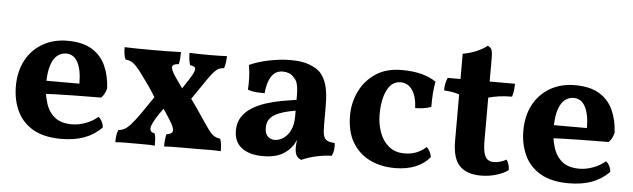

<svg xmlns="http://www.w3.org/2000/svg" viewBox="-43 -770 3063 929"><g transform="rotate(5 1488.0 -305.5)"><path d="M180.2 -265.1H340.3Q340.3 -332 320.8 -368.4Q301.3 -404.8 264.2 -404.8Q240.2 -404.8 221.2 -389.4Q202.1 -374 191.4 -340.8Q181.6 -311 180.2 -265.1ZM183.6 -201.7Q187 -179.7 193.4 -159.2Q206.1 -116.2 236.6 -91.1Q267.1 -65.9 320.3 -65.9Q354 -65.9 388.2 -78.9Q422.4 -91.8 446.3 -112.8Q455.1 -107.9 463.1 -93Q471.2 -78.1 471.2 -63Q434.1 -25.9 386.2 -8.5Q338.4 8.8 275.4 8.8Q190.9 8.8 137.9 -22.2Q85 -53.2 60.1 -106.7Q35.2 -160.2 35.2 -226.1Q35.2 -296.9 63.2 -350.8Q91.3 -404.8 143.8 -435.8Q196.3 -466.8 266.1 -466.8Q338.4 -466.8 383.8 -439.5Q429.2 -412.1 451.2 -363.5Q473.1 -314.9 476.1 -253.9Q469.2 -225.1 451.2 -207Q426.3 -207 390.1 -206.5Q354 -206.1 312.5 -205.6Q271 -205.1 228.5 -203.6Q205.6 -202.6 183.6 -201.7Z M837.4 -285.6 869.1 -334Q892.1 -370.1 892.1 -384Q892.1 -397.9 866.2 -400.9Q862.3 -412.1 860.1 -428Q857.9 -443.8 857.9 -460Q879.9 -459 902.1 -458.5Q924.3 -458 954.1 -458Q983.9 -458 1002 -458.5Q1020 -459 1040 -460Q1040 -443.8 1037.6 -428.5Q1035.2 -413.1 1031.2 -400.9Q1016.1 -399.9 1005.6 -395Q995.1 -390.1 983.2 -377Q971.2 -363.8 953.1 -337.9L885.7 -239.3L915 -198.2Q935.1 -169.9 951.2 -145Q973.1 -111.8 987.1 -93.5Q1001 -75.2 1013.4 -68.1Q1025.9 -61 1042 -59.1Q1046.9 -45.9 1048.6 -31.5Q1050.3 -17.1 1050.3 1Q1022.9 -1 1000 -0.5Q977.1 0 942.9 0Q926.3 0 903.1 0Q879.9 0 856 0Q832 0 810.5 0.5Q789.1 1 774.9 2Q774.9 -18.1 776.6 -32.5Q778.3 -46.9 781.2 -58.1Q807.1 -61 811 -75Q814.9 -88.9 791 -127Q779.3 -145 769.5 -160.6Q763.7 -168.9 756.3 -179.7L731 -143.1Q701.2 -97.2 701.7 -78.6Q702.1 -60.1 723.1 -58.1Q728 -45.9 729 -31Q730 -16.1 730 2Q706.1 0 676.5 0Q647 0 627 0Q607.9 0 585 0Q562 0 538.1 2Q538.1 -15.1 540 -31Q542 -46.9 547.9 -58.1Q564 -59.1 577.6 -66.7Q591.3 -74.2 609.1 -94Q627 -113.8 655.3 -154.8L707.5 -231.4Q692.4 -256.3 675.8 -280.8Q651.9 -314.9 632.3 -340.8Q614.3 -365.2 602.1 -377.2Q589.8 -389.2 578.9 -394.5Q567.9 -399.9 552.2 -400.9Q546.9 -413.1 544.9 -429Q543 -444.8 543 -460Q568.8 -459 604 -458.5Q639.2 -458 675.3 -458Q711.9 -458 750 -458.5Q788.1 -459 816.9 -460Q816.9 -444.8 815.4 -428Q814 -411.1 811 -400.9Q783.2 -399.9 780 -386Q776.9 -372.1 804.2 -333Q814 -317.9 825.2 -303.2Q830.6 -294.9 837.4 -285.6Z M1305.2 -76.2Q1325.2 -76.2 1346.2 -89.6Q1367.2 -103 1380.6 -130.1Q1394 -157.2 1394 -199.2V-226.1Q1365.2 -221.2 1339.8 -214.1Q1314.5 -207 1295.9 -196.5Q1277.3 -186 1267.3 -170.4Q1257.3 -154.8 1257.3 -131.8Q1257.3 -102.1 1271.7 -89.1Q1286.1 -76.2 1305.2 -76.2ZM1413.6 -86.4Q1408.2 -75.2 1402.3 -64.5Q1389.2 -43 1371.1 -28.8Q1351.1 -11.2 1322.8 -2.2Q1294.4 6.8 1255.4 6.8Q1188.5 6.8 1151.4 -22Q1114.3 -50.8 1114.3 -105Q1114.3 -143.1 1131.8 -170.7Q1149.4 -198.2 1179.4 -217Q1209.5 -235.8 1246.3 -247.8Q1283.2 -259.8 1321.8 -266.8Q1360.4 -273.9 1394 -278.8Q1394 -308.1 1392.6 -327.6Q1391.1 -347.2 1386.7 -360.6Q1382.3 -374 1372.1 -383.8Q1361.3 -397.9 1346.7 -403.6Q1332 -409.2 1316.4 -409.2Q1288.1 -409.2 1271.7 -392.6Q1255.4 -376 1247.3 -350.1Q1239.3 -324.2 1237.3 -296.9Q1213.4 -296.9 1192.4 -298.8Q1171.4 -300.8 1155.3 -307.1Q1157.2 -334 1156.2 -365Q1155.3 -396 1149.4 -426.8Q1191.4 -445.8 1245.8 -456.8Q1300.3 -467.8 1348.1 -467.8Q1405.3 -467.8 1440.2 -454.3Q1475.1 -440.9 1493.2 -422.9Q1514.2 -400.9 1525.6 -363.5Q1537.1 -326.2 1537.1 -255.9V-168.9Q1537.1 -137.2 1541.3 -119.6Q1545.4 -102.1 1557.9 -95Q1570.3 -87.9 1596.2 -86.9Q1598.1 -70.8 1596.2 -54.4Q1594.2 -38.1 1587.4 -23.9Q1551.3 -22.9 1512.7 -14.4Q1474.1 -5.9 1441.4 8.8Q1424.3 2 1417.2 -11.5Q1410.2 -24.9 1410.2 -48.8Q1410.2 -61 1412.1 -77.6Q1412.6 -82 1413.6 -86.4Z M2065.4 -59.1Q2038.1 -25.9 1995.1 -8.5Q1952.1 8.8 1896 8.8Q1828.1 8.8 1774.7 -17.1Q1721.2 -43 1689.7 -95Q1658.2 -147 1658.2 -227.1Q1658.2 -287.1 1684.1 -342Q1710 -397 1761.5 -431.9Q1813 -466.8 1889.2 -466.8Q1943.4 -466.8 1983.9 -456.3Q2024.4 -445.8 2056.2 -424.8Q2050.3 -397 2048.3 -367.4Q2046.4 -337.9 2046.4 -301.8Q2030.3 -294.9 2009.3 -292Q1988.3 -289.1 1969.2 -289.1Q1966.3 -347.2 1944.8 -377.2Q1923.3 -407.2 1888.2 -407.2Q1846.2 -407.2 1823.2 -362.1Q1800.3 -316.9 1800.3 -241.2Q1800.3 -198.2 1814.7 -157.7Q1829.1 -117.2 1859.1 -91.6Q1889.2 -65.9 1936 -65.9Q1968.3 -65.9 1994.6 -76.4Q2021 -86.9 2041 -106Q2050.3 -98.1 2056.6 -86.2Q2063 -74.2 2065.4 -59.1Z M2314 8.8Q2245.1 8.8 2210.2 -27.1Q2175.3 -63 2175.3 -147.9V-373Q2159.2 -378.9 2142.1 -381.8Q2125 -384.8 2101.1 -386.2Q2101.1 -403.8 2103.5 -418Q2106 -432.1 2113.3 -448.2H2175.3V-570.8Q2208 -576.2 2240 -589.6Q2272 -603 2293 -620.1Q2307.1 -613.8 2312 -602.8Q2316.9 -591.8 2316.9 -559.1V-448.2H2439.9Q2439.9 -430.2 2438 -414.6Q2436 -398.9 2431.2 -384.8Q2397 -384.8 2369.1 -380.9Q2341.3 -377 2316.9 -370.1V-164.1Q2316.9 -125 2322.5 -102.5Q2328.1 -80.1 2340.1 -71Q2352.1 -62 2369.1 -62Q2386.2 -62 2401.6 -66.4Q2417 -70.8 2431.2 -79.1Q2445.3 -61 2446.3 -29.8Q2426.3 -13.2 2389.2 -2.2Q2352.1 8.8 2314 8.8Z M2645 -265.1H2805.2Q2805.2 -332 2785.6 -368.4Q2766.1 -404.8 2729 -404.8Q2705.1 -404.8 2686 -389.4Q2667 -374 2656.2 -340.8Q2646.5 -311 2645 -265.1ZM2648.4 -201.7Q2651.9 -179.7 2658.2 -159.2Q2670.9 -116.2 2701.4 -91.1Q2731.9 -65.9 2785.2 -65.9Q2818.8 -65.9 2853 -78.9Q2887.2 -91.8 2911.1 -112.8Q2919.9 -107.9 2928 -93Q2936 -78.1 2936 -63Q2898.9 -25.9 2851.1 -8.5Q2803.2 8.8 2740.2 8.8Q2655.8 8.8 2602.8 -22.2Q2549.8 -53.2 2524.9 -106.7Q2500 -160.2 2500 -226.1Q2500 -296.9 2528.1 -350.8Q2556.2 -404.8 2608.6 -435.8Q2661.1 -466.8 2731 -466.8Q2803.2 -466.8 2848.6 -439.5Q2894 -412.1 2916 -363.5Q2938 -314.9 2940.9 -253.9Q2934.1 -225.1 2916 -207Q2891.1 -207 2855 -206.5Q2818.8 -206.1 2777.3 -205.6Q2735.8 -205.1 2693.4 -203.6Q2670.4 -202.6 2648.4 -201.7Z"/></g></svg>

Font: Ekush
Style: Regular
Weight: 400
Designer: Jayed Ahsan Saad & S M Khalid Hossain
Foundry: Codepotro
Version: Codepotro Ekush; Version 0.600